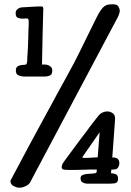

<svg xmlns="http://www.w3.org/2000/svg" viewBox="-20 -857 613 896"><path d="M189 -556Q191 -556 197 -555Q203 -554 209 -551Q215 -548 219.5 -542.5Q224 -537 224 -528Q224 -509 212.5 -504.5Q201 -500 193 -500H91Q80 -500 67 -505Q54 -510 54 -528Q54 -544 65 -549Q76 -554 86 -554Q100 -554 103 -557.5Q106 -561 107 -573Q107 -582 107.5 -590.5Q108 -599 109 -611Q110 -623 110.5 -640Q111 -657 112 -683Q112 -701 112.5 -712Q113 -723 113.5 -730.5Q114 -738 114 -743.5Q114 -749 114 -757Q114 -759 113 -765Q112 -771 105 -771Q102 -771 95.5 -770.5Q89 -770 86 -770Q73 -770 63 -774Q53 -778 53 -796Q53 -809 64 -816Q75 -823 86 -823Q88 -823 98 -823.5Q108 -824 121.5 -825Q135 -826 149.5 -826.5Q164 -827 174 -827Q177 -827 179.5 -825Q182 -823 182 -815Q182 -809 181 -780Q180 -755 179 -703Q178 -651 176 -556ZM31 -18Q79 -109 113.5 -173Q148 -237 173 -283Q198 -329 216 -362Q234 -395 249 -423Q278 -476 296.5 -509.5Q315 -543 327 -566Q339 -589 347.5 -606.5Q356 -624 366.5 -645Q377 -666 391.5 -696Q406 -726 430 -774Q441 -796 450 -809Q459 -822 467.5 -828Q476 -834 485.5 -835.5Q495 -837 507 -837Q527 -837 533 -826Q539 -815 539 -807Q539 -799 534 -786.5Q529 -774 525 -768L120 -5Q115 4 100 11.5Q85 19 69 19Q59 19 44 11.5Q29 4 29 -11Q29 -12 29 -14Q29 -16 31 -18ZM500 -66Q499 -60 498.5 -55.5Q498 -51 498 -50Q498 -48 503 -48Q511 -48 521 -43.5Q531 -39 531 -23Q531 -9 523 -4.5Q515 0 495 0H386Q377 0 366.5 -5Q356 -10 356 -25Q356 -36 365 -40Q374 -44 384 -45Q394 -46 405.5 -46.5Q417 -47 420 -48Q431 -49 431 -55L432 -66Q416 -66 403.5 -66Q391 -66 375 -65Q353 -64 331.5 -64Q310 -64 301 -64Q284 -64 276 -66Q268 -68 268 -77Q268 -85 272 -92.5Q276 -100 289 -117Q315 -152 332 -175.5Q349 -199 361.5 -215Q374 -231 382.5 -242.5Q391 -254 399 -265Q407 -276 417 -288.5Q427 -301 441 -319Q446 -326 457 -331.5Q468 -337 480 -337Q494 -337 505.5 -329Q517 -321 517 -304Q517 -299 515.5 -279Q514 -259 512 -232Q510 -205 508 -175.5Q506 -146 504 -122H509Q537 -122 537 -94Q537 -86 531.5 -76Q526 -66 510 -66ZM371 -120Q374 -120 394 -120.5Q414 -121 436 -123L445 -240L370 -132Q369 -130 367 -128Q365 -126 365 -124Q365 -120 371 -120Z"/></svg>

Font: Life Savers ExtraBold
Style: Regular
Weight: 800
Designer: Pablo Impallari, Rodrigo Fuenzalida, Brenda Gallo
Foundry: Pablo Impallari, Rodrigo Fuenzalida, Brenda Gallo
Version: Version 3.001; ttfautohint (v0.95) -l 8 -r 50 -G 200 -x 14 -